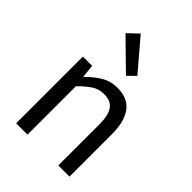

<svg xmlns="http://www.w3.org/2000/svg" viewBox="-247 -988 1105 1105"><g transform="rotate(45 305.0 -436.0)"><path d="M91.8 0V-543H167L175.8 -463.9H178.2Q216.3 -502.9 260.5 -530Q304.7 -557.1 359.9 -557.1Q445.3 -557.1 485.6 -502.2Q525.9 -447.3 525.9 -344.2V0H435.1V-332Q435.1 -408.7 410.6 -442.9Q386.2 -477.1 332 -477.1Q290 -477.1 257.3 -456.1Q224.6 -435.1 184.1 -394V0ZM345.2 -640.1 169.9 -812 233.9 -872.1 392.1 -686Z"/></g></svg>

Font: Source Han Sans CN
Style: Regular
Weight: 400
Designer: Ryoko NISHIZUKA  (kana, bopomofo & ideographs); Paul D. Hunt (Latin, Greek & Cyrillic); Sandoll Communications , Soo-you
Foundry: Adobe
Version: Version 2.004;hotconv 1.0.118;makeotfexe 2.5.65603